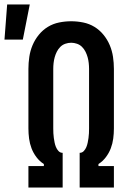

<svg xmlns="http://www.w3.org/2000/svg" viewBox="-68 -838 588 858"><path d="M59 0V-96H128V-105Q109 -117 95 -135.5Q81 -154 73 -175Q65 -196 62 -218.5Q59 -241 59 -264V-530Q59 -557 63 -584Q67 -611 77.5 -636Q88 -661 105.5 -682.5Q123 -704 146 -718Q169 -732 196 -737.5Q223 -743 250 -743Q277 -743 304 -737.5Q331 -732 354 -718Q377 -704 394.5 -682.5Q412 -661 422.5 -636Q433 -611 437 -584Q441 -557 441 -530V-264Q441 -241 438 -218.5Q435 -196 427 -175Q419 -154 405 -135.5Q391 -117 372 -105V-96H441V0H288V-155Q299 -155 306.5 -163Q314 -171 318 -181Q322 -191 324 -201Q326 -211 327.5 -221.5Q329 -232 329.5 -242.5Q330 -253 330 -264V-530Q330 -543 328.5 -556.5Q327 -570 323.5 -582.5Q320 -595 314 -607Q308 -619 298.5 -628.5Q289 -638 276 -642.5Q263 -647 250 -647Q237 -647 224 -642.5Q211 -638 201.5 -628.5Q192 -619 186 -607Q180 -595 176.5 -582.5Q173 -570 171.5 -556.5Q170 -543 170 -530V-264Q170 -253 170.5 -242.5Q171 -232 172.5 -221.5Q174 -211 176 -201Q178 -191 182 -181Q186 -171 193.5 -163Q201 -155 212 -155V0ZM-48 -661 -36 -818H65L34 -661Z"/></svg>

Font: Iosevka
Style: Bold
Weight: 700
Monospace: yes
Designer: Belleve Invis
Foundry: Belleve Invis
Version: Version 32.5.0; ttfautohint (v1.8.4)